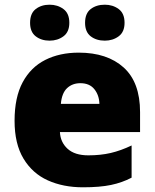

<svg xmlns="http://www.w3.org/2000/svg" viewBox="-20 -787 658 817"><path d="M315 -563Q436 -563 506 -500Q576 -437 576 -310V-225H235Q237 -182 267.5 -154Q298 -126 356 -126Q408 -126 451 -136Q494 -146 540 -168V-31Q500 -10 452.5 0Q405 10 333 10Q249 10 183.5 -19.5Q118 -49 80 -112Q42 -175 42 -273Q42 -373 76.5 -437Q111 -501 172.5 -532Q234 -563 315 -563ZM322 -433Q288 -433 265.5 -412Q243 -391 239 -345H403Q402 -382 381.5 -407.5Q361 -433 322 -433ZM108 -690Q108 -730 132 -748.5Q156 -767 191 -767Q225 -767 250 -748.5Q275 -730 275 -690Q275 -651 250 -632.5Q225 -614 191 -614Q156 -614 132 -632.5Q108 -651 108 -690ZM342 -690Q342 -730 366 -748.5Q390 -767 426 -767Q460 -767 485 -748.5Q510 -730 510 -690Q510 -651 485 -632.5Q460 -614 426 -614Q390 -614 366 -632.5Q342 -651 342 -690Z"/></svg>

Font: Noto Sans Meetei Mayek Black
Style: Regular
Weight: 900
Designer: Monotype Design Team and Neelakash Kshetrimayum
Foundry: Monotype Imaging Inc.
Version: Version 2.002; ttfautohint (v1.8.4.7-5d5b)